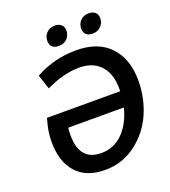

<svg xmlns="http://www.w3.org/2000/svg" viewBox="-160 -1014 1008 1140"><g transform="rotate(-20 344.0 -444.0)"><path d="M308 10Q419 10 504.5 -55Q590 -120 632 -217Q674 -314 674 -423Q674 -558 600 -637.5Q526 -717 387 -717Q246 -717 128 -651L158 -560Q271 -614 368 -614Q464 -614 511 -552Q551 -502 551 -414V-399H88Q86 -393 77 -357Q65 -308 65 -253Q65 -129 128 -59.5Q191 10 308 10ZM321 -92Q184 -92 184 -254Q184 -277 187 -301H538Q515 -207 458.5 -149.5Q402 -92 321 -92ZM301 -776Q335 -776 354.5 -797Q374 -818 374 -848Q374 -871 359 -884.5Q344 -898 318 -898Q286 -898 266 -877.5Q246 -857 246 -826Q246 -803 260 -789.5Q274 -776 301 -776ZM515 -776Q548 -776 568 -797.5Q588 -819 588 -848Q588 -871 573 -884.5Q558 -898 532 -898Q500 -898 480 -877.5Q460 -857 460 -826Q460 -803 474 -789.5Q488 -776 515 -776Z"/></g></svg>

Font: Brisa Sans Medium
Style: Italic
Weight: 600
Italic angle: -8°
Designer: Dalton Maag Ltd
Foundry: Dalton Maag Ltd
Version: Version 1.101;July 10, 2019;FontCreator 11.5.0.2425 64-bit